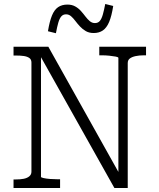

<svg xmlns="http://www.w3.org/2000/svg" viewBox="-20 -945 799 965"><path d="M48 0V-43H58Q82 -43 99.5 -46.5Q117 -50 127.5 -59Q138 -68 138 -82V-631Q138 -646 127.5 -653.5Q117 -661 99.5 -663.5Q82 -666 58 -666H48V-710H223L585 -63L575 -59V-654Q575 -658 562 -660.5Q549 -663 530 -665Q511 -667 493 -667H479V-710H714V-667H703Q680 -667 661.5 -663Q643 -659 632.5 -651Q622 -643 622 -628V0H555L170 -686L186 -684V-56Q186 -53 199 -50Q212 -47 231.5 -45.5Q251 -44 269 -44H282V0ZM451 -779Q428 -779 411.5 -788.5Q395 -798 382 -812Q369 -826 358.5 -840Q348 -854 337 -863.5Q326 -873 312 -873Q297 -873 288 -862.5Q279 -852 273 -831Q267 -810 261 -778L221 -788Q229 -837 241 -866.5Q253 -896 272 -909Q291 -922 319 -922Q341 -922 357.5 -913Q374 -904 386.5 -890Q399 -876 409.5 -862Q420 -848 431.5 -838.5Q443 -829 457 -829Q473 -829 482 -840Q491 -851 497 -872.5Q503 -894 509 -925L549 -915Q541 -864 528.5 -834.5Q516 -805 497 -792Q478 -779 451 -779Z"/></svg>

Font: Roboto Serif SemiCondensed ExtraLight
Style: Regular
Weight: 250
Width: 4
Designer: Greg Gazdowicz
Foundry: Commercial Type
Version: Version 1.007